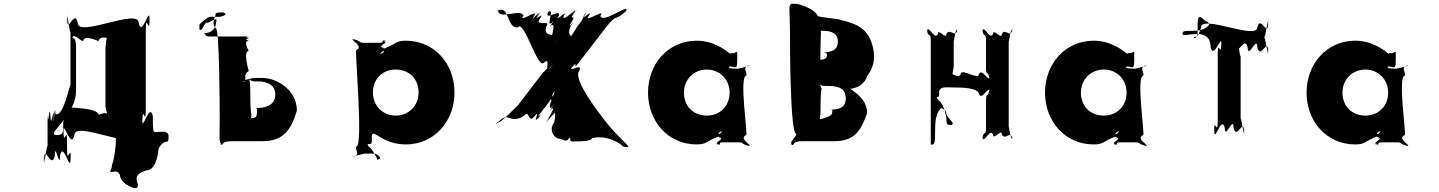

<svg xmlns="http://www.w3.org/2000/svg" viewBox="-20 -741 7532 1005"><path d="M378 -265V-488C378 -542 370 -536 360 -545C360 -581 358 -544 358 -544C368 -570 398 -526 416 -526C416 -562 495 -526 495 -526C512 -562 543 -534 552 -544C552 -580 549 -545 549 -545C540 -572 532 -505 532 -488V-178C532 -196 540 -131 549 -121C549 -157 552 -123 552 -123C543 -168 512 -141 495 -141C495 -177 328 -178 353 -178C355 -178 326 -170 311 -101C311 -39 311 -34 271 -34C247 -41 273 -61 308 -105C351 -160 379 -215 378 -265ZM794 -50C782 -50 780 -53 780 -132C763 -212 724 -43 724 -114C724 -194 726 -32 726 -111C726 -200 743 -72 743 -169V-584C743 -682 763 -549 763 -639C763 -719 762 -563 762 -642C762 -713 724 -542 706 -621C706 -701 387 -542 387 -621C370 -701 332 -553 332 -642C332 -722 330 -560 330 -639C330 -710 349 -523 349 -584V-293C347 -316 313 -121 270 -145C267 -221 259 -48 260 -124C260 -204 263 -46 263 -125C261 -208 248 -53 244 -132C237 -212 233 -57 229 -140V36C229 -26 209 163 209 92C209 12 211 173 211 94C211 4 249 153 267 74C267 -6 294 153 294 74C311 -6 348 165 348 94C348 14 351 171 351 92C351 3 331 133 331 36V4C331 -94 313 36 313 -54C313 -134 311 28 311 -51C311 -122 351 46 369 -33C369 -113 680 46 680 -33C698 -113 737 38 737 -51C737 -131 735 25 735 -54C735 -125 715 -96 651 -78C587 -78 586 -43 586 10C586 28 575 110 566 120C566 130 565 141 559 149C550 167 576 156 588 156C583 156 610 157 610 190C628 223 656 234 682 244C698 244 702 242 702 224C692 197 684 169 746 151C808 151 810 21 810 38C810 38 821 10 847 1C863 1 862 -2 862 -35C852 -59 824 -50 794 -50Z M1130 -118C1130 -24 1123 8 1144 18C1144 18 1111 16 1142 16C1151 7 1151 -2 1200 -2H1354C1457 -2 1503 -54 1534 -163C1534 -272 1426 -333 1354 -333H1318C1301 -333 1243 -322 1265 -313C1265 -313 1231 -316 1262 -316C1271 -325 1251 -352 1282 -369C1282 -369 1251 -474 1282 -474C1282 -474 1251 -528 1282 -528C1282 -528 1251 -539 1282 -539C1282 -544 1252 -548 1286 -550H1074C1056 -550 1058 -558 1048 -567C1082 -567 1111 -588 1111 -624C1120 -650 1103 -639 1069 -622H1057C1045 -604 1033 -574 1024 -587V-613C1034 -622 1064 -653 1082 -653H1132C1150 -657 1177 -666 1147 -676C1107 -676 1108 -673 1108 -661C1099 -639 1089 -611 1109 -594C1129 -594 1130 -194 1130 -118ZM1290 -275C1290 -305 1285 -318 1286 -322C1286 -322 1282 -325 1288 -325C1292 -321 1299 -315 1312 -315H1329C1376 -315 1421 -299 1421 -246C1421 -191 1371 -176 1329 -176H1318C1326 -176 1328 -165 1324 -143C1324 -125 1308 -122 1292 -122C1296 -126 1296 -138 1296 -146C1290 -146 1290 -253 1290 -275Z M2359 -257C2359 -407 2254 -528 2104 -528C2050 -528 2057 -512 1991 -487C1973 -479 2009 -468 1969 -460C1960 -460 2009 -458 1971 -458C1966 -466 2014 -483 1976 -494C1967 -494 2014 -495 1976 -495C1967 -505 2020 -521 1988 -526C1979 -526 2024 -529 1986 -529C1972 -524 2002 -517 1954 -517H1882C1856 -517 1873 -527 1827 -536C1818 -536 1863 -535 1825 -535C1826 -525 1883 -497 1845 -479C1836 -479 1883 26 1845 26C1836 44 1872 71 1825 81C1816 81 1865 82 1827 82C1827 73 1902 63 1882 63H1940C1948 63 1969 76 1971 88C1951 97 1955 99 1955 92C1945 75 1935 47 1914 29C1893 29 1892 -141 1892 -47C1892 35 1888 21 1906 13C1928 13 1926 14 1926 -24C1926 -54 1943 -39 1972 -22C2009 0 2052 15 2104 15C2254 15 2359 -107 2359 -257ZM2171 -257C2171 -186 2118 -136 2051 -136C1985 -136 1932 -186 1932 -257C1932 -327 1982 -377 2051 -377C2123 -377 2171 -327 2171 -257Z M3150 -105C3117 -147 2978 -325 3011 -368C3037 -421 2948 -352 2975 -393C3005 -438 2939 -349 2975 -390C3014 -435 2970 -362 3011 -415C3044 -458 3119 -555 3152 -598C3213 -677 3200 -625 3260 -687C3297 -726 3226 -646 3259 -689C3262 -717 3134 -615 3122 -658C3155 -701 3029 -615 3062 -658C3090 -701 3009 -619 3041 -666C3074 -709 3003 -623 3038 -664C3072 -705 3002 -604 3032 -643C3065 -686 2966 -555 2999 -598C3013 -616 2927 -492 2952 -512C2985 -555 2925 -467 2955 -512C2999 -576 2936 -532 2969 -608C3002 -651 2940 -575 2969 -621C3006 -679 2946 -623 2989 -676C3022 -719 2954 -635 2987 -678C3011 -712 2916 -615 2931 -658C2964 -701 2872 -615 2905 -658C2920 -701 2825 -626 2849 -678C2882 -721 2814 -633 2847 -676C2890 -709 2834 -596 2867 -621C2900 -664 2834 -567 2867 -610C2900 -622 2839 -495 2880 -517C2913 -560 2850 -475 2883 -518C2909 -583 2823 -532 2838 -600C2871 -643 2775 -598 2806 -643C2838 -689 2765 -617 2800 -664C2833 -707 2764 -623 2797 -666C2828 -705 2747 -616 2776 -658C2807 -702 2687 -615 2720 -658C2709 -701 2584 -631 2587 -689C2620 -732 2553 -643 2586 -686C2649 -714 2631 -590 2691 -598C2724 -641 2795 -371 2828 -414C2868 -448 2823 -345 2862 -390C2898 -431 2832 -348 2862 -393C2890 -434 2802 -335 2828 -369L2692 -191C2698 -199 2583 -76 2586 -104C2619 -147 2550 -62 2587 -101C2646 -163 2642 -89 2720 -132C2753 -175 2744 -89 2777 -132C2815 -175 2762 -84 2797 -124C2830 -167 2767 -82 2800 -125C2832 -172 2770 -98 2807 -146C2840 -189 2806 -145 2839 -188C2890 -253 2840 -200 2882 -262C2913 -307 2843 -222 2879 -262C2902 -288 2834 -162 2867 -178C2900 -221 2834 -127 2867 -170C2900 -195 2823 -81 2847 -115C2880 -158 2816 -69 2849 -112C2892 -165 2920 -177 2913 -177C2888 -177 2913 -176 2901 -160C2907 -144 2935 -133 2944 -140C2944 -156 2945 -159 2929 -159C2903 -169 2892 -196 2892 -198C2892 -182 2892 -192 2880 -208C2868 -253 2863 -291 2831 -311C2807 -311 2806 -310 2836 -266C2878 -203 2895 -166 2881 -101C2849 -59 2883 -15 2907 -15C2934 -11 2941 2 2951 -9C2963 -24 2965 -23 2965 -9C2967 3 2980 -1 3002 -1C3018 -1 3078 -2 3078 -17C3124 -32 3187 -15 3230 15C3242 30 3245 28 3270 28C3264 12 3212 -26 3150 -105Z M3372 -256C3372 -106 3477 15 3627 15C3680 15 3674 -1 3740 -26C3758 -34 3721 -45 3761 -53C3770 -53 3721 -55 3759 -55C3764 -47 3716 -30 3754 -19C3763 -19 3716 -18 3754 -18C3763 -8 3710 9 3742 14C3751 14 3707 16 3745 16C3759 11 3728 4 3776 4H3848C3874 4 3857 14 3903 23C3912 23 3867 22 3905 22C3904 12 3848 -16 3886 -34C3895 -34 3848 -344 3886 -344C3895 -362 3858 -389 3905 -399C3914 -399 3865 -400 3903 -400C3903 -391 3828 -381 3848 -381C3848 -381 3788 -383 3795 -386C3806 -395 3791 -404 3787 -402C3787 -395 3786 -393 3807 -393C3833 -389 3839 -377 3839 -431C3839 -482 3841 -471 3823 -463C3801 -463 3803 -464 3803 -458C3799 -460 3789 -472 3762 -488C3724 -511 3679 -528 3627 -528C3477 -528 3372 -406 3372 -256ZM3560 -256C3560 -327 3613 -377 3680 -377C3746 -377 3799 -327 3799 -256C3799 -186 3749 -136 3680 -136C3608 -136 3560 -186 3560 -256Z M4115 -578C4115 -493 4116 -40 4148 -40C4148 -22 4105 6 4128 16C4128 16 4098 18 4130 18C4140 8 4136 -2 4186 -2H4348C4457 -2 4487 -62 4519 -148C4519 -222 4452 -260 4431 -276C4420 -280 4393 -276 4393 -276H4427C4472 -278 4509 -307 4519 -343C4549 -381 4560 -426 4553 -474C4533 -595 4461 -617 4381 -636C4385 -642 4261 -650 4261 -658C4243 -691 4191 -711 4151 -721H4122C4105 -711 4115 -681 4115 -578ZM4277 -576C4277 -578 4274 -582 4275 -583C4275 -583 4271 -582 4273 -582C4275 -580 4281 -580 4285 -580C4337 -580 4364 -564 4366 -526C4366 -482 4339 -467 4287 -467C4305 -467 4309 -462 4309 -449C4307 -435 4293 -429 4274 -428C4274 -441 4276 -576 4277 -576ZM4275 -165C4275 -185 4275 -272 4281 -272C4281 -281 4271 -298 4272 -302C4272 -302 4265 -299 4271 -299C4275 -295 4285 -291 4300 -291H4319C4375 -291 4407 -274 4407 -225C4407 -184 4381 -167 4325 -167C4344 -167 4335 -161 4335 -145C4326 -131 4295 -121 4272 -117V-115C4271 -119 4275 -136 4275 -165Z M4981 -283C5009 -283 5104 -282 5104 -248C5122 -214 5151 -290 5160 -266C5160 -232 5159 -302 5159 -268C5149 -224 5141 -262 5141 -210V-75C5141 -23 5131 -63 5122 -19C5122 15 5124 -51 5124 -17C5134 7 5160 -71 5178 -37C5178 -3 5224 -71 5224 -37C5241 -3 5269 -61 5278 -17C5278 17 5280 -53 5280 -19C5271 5 5260 -91 5260 -75V-526C5260 -510 5271 -605 5280 -581C5280 -547 5278 -617 5278 -583C5269 -539 5241 -597 5224 -563C5224 -529 5178 -597 5178 -563C5160 -529 5134 -607 5124 -583C5124 -549 5122 -615 5122 -581C5131 -537 5141 -578 5141 -526V-390C5141 -338 5149 -378 5159 -334C5159 -300 5160 -370 5160 -336C5151 -311 5122 -387 5104 -353C5104 -319 5009 -387 5009 -353C4991 -319 4961 -379 4952 -336C4952 -302 4954 -368 4954 -334C4964 -310 4972 -407 4972 -390V-526C4972 -510 4982 -605 4991 -581C4991 -547 4990 -617 4990 -583C4980 -539 4952 -597 4934 -563C4934 -529 4889 -597 4889 -563C4872 -529 4843 -607 4834 -583C4834 -549 4832 -615 4832 -581C4841 -537 4852 -578 4852 -526V16C4872 16 4875 15 4875 -70C4875 -165 4911 -177 4909 -177C4889 -177 4934 -176 4934 -142C4952 -108 4979 -97 4961 -87C4933 -87 4934 -90 4934 -124C4925 -168 4915 -197 4895 -215C4875 -215 4875 -348 4875 -263C4875 -196 4867 -223 4877 -233C4897 -233 4896 -232 4896 -266C4905 -290 4935 -283 4981 -283Z M5450 -256C5450 -106 5555 15 5705 15C5758 15 5752 -1 5818 -26C5836 -34 5799 -45 5839 -53C5848 -53 5799 -55 5837 -55C5842 -47 5794 -30 5832 -19C5841 -19 5794 -18 5832 -18C5841 -8 5788 9 5820 14C5829 14 5785 16 5823 16C5837 11 5806 4 5854 4H5926C5952 4 5935 14 5981 23C5990 23 5945 22 5983 22C5982 12 5926 -16 5964 -34C5973 -34 5926 -344 5964 -344C5973 -362 5936 -389 5983 -399C5992 -399 5943 -400 5981 -400C5981 -391 5906 -381 5926 -381C5926 -381 5866 -383 5873 -386C5884 -395 5869 -404 5865 -402C5865 -395 5864 -393 5885 -393C5911 -389 5917 -377 5917 -431C5917 -482 5919 -471 5901 -463C5879 -463 5881 -464 5881 -458C5877 -460 5867 -472 5840 -488C5802 -511 5757 -528 5705 -528C5555 -528 5450 -406 5450 -256ZM5638 -256C5638 -327 5691 -377 5758 -377C5824 -377 5877 -327 5877 -256C5877 -186 5827 -136 5758 -136C5686 -136 5638 -186 5638 -256Z M6246 -563C6266 -563 6317 -561 6317 -493C6335 -425 6374 -570 6374 -510C6374 -442 6372 -580 6372 -512C6372 -434 6354 -541 6354 -455V-110C6354 -24 6335 -133 6335 -54C6335 14 6337 -120 6337 -52C6337 7 6374 -140 6391 -72C6391 -4 6437 -140 6437 -72C6454 -4 6491 -131 6491 -52C6491 16 6493 -122 6493 -54C6493 5 6474 -160 6474 -110V-455C6474 -404 6456 -572 6456 -512C6456 -444 6454 -578 6454 -510C6454 -432 6493 -561 6511 -493C6511 -425 6561 -561 6561 -493C6578 -425 6617 -551 6617 -472C6617 -404 6619 -543 6619 -475C6619 -416 6599 -580 6599 -530V-560C6599 -510 6619 -675 6619 -616C6619 -548 6617 -686 6617 -618C6617 -539 6578 -666 6561 -598C6561 -530 6267 -666 6267 -598C6249 -530 6221 -538 6231 -548C6251 -548 6249 -548 6249 -616C6249 -675 6270 -648 6290 -630C6310 -630 6311 -601 6311 -618C6311 -617 6300 -580 6229 -580C6169 -580 6170 -577 6170 -560C6179 -553 6208 -563 6246 -563Z M6819 -256C6819 -106 6924 15 7074 15C7127 15 7121 -1 7187 -26C7205 -34 7168 -45 7208 -53C7217 -53 7168 -55 7206 -55C7211 -47 7163 -30 7201 -19C7210 -19 7163 -18 7201 -18C7210 -8 7157 9 7189 14C7198 14 7154 16 7192 16C7206 11 7175 4 7223 4H7295C7321 4 7304 14 7350 23C7359 23 7314 22 7352 22C7351 12 7295 -16 7333 -34C7342 -34 7295 -344 7333 -344C7342 -362 7305 -389 7352 -399C7361 -399 7312 -400 7350 -400C7350 -391 7275 -381 7295 -381C7295 -381 7235 -383 7242 -386C7253 -395 7238 -404 7234 -402C7234 -395 7233 -393 7254 -393C7280 -389 7286 -377 7286 -431C7286 -482 7288 -471 7270 -463C7248 -463 7250 -464 7250 -458C7246 -460 7236 -472 7209 -488C7171 -511 7126 -528 7074 -528C6924 -528 6819 -406 6819 -256ZM7007 -256C7007 -327 7060 -377 7127 -377C7193 -377 7246 -327 7246 -256C7246 -186 7196 -136 7127 -136C7055 -136 7007 -186 7007 -256Z"/></svg>

Font: Hussar Przerywany
Style: Regular
Weight: 400
Foundry: Cannot Into Space Fonts
Version: Version 0.982